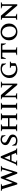

<svg xmlns="http://www.w3.org/2000/svg" viewBox="2980 -3591 621 6621"><g transform="rotate(-90 3290.5 -280.5)"><path d="M242 4 81 -514 14 -544V-560H260V-544L185 -516L291 -160H298L457 -563H502L654 -160H659L760 -514L685 -544V-560H882V-544L822 -514L663 4H614L456 -403H452L291 4Z M885 0V-16L936 -43L1158 -565H1210L1430 -45L1489 -16V0H1257V-16L1327 -45L1265 -193H1059L998 -44L1071 -16V0ZM1080 -243H1244L1161 -442Z M1758 10Q1704 10 1664.5 -1Q1625 -12 1585 -32L1576 -168H1592L1644 -75Q1671 -54 1701 -46Q1731 -38 1762 -38Q1817 -38 1847 -60Q1877 -82 1877 -128Q1877 -162 1859 -181Q1841 -200 1805 -216.5Q1769 -233 1716 -258Q1653 -288 1625 -320.5Q1597 -353 1597 -408Q1597 -452 1622.5 -489Q1648 -526 1690.5 -548.5Q1733 -571 1783 -571Q1826 -571 1862 -560.5Q1898 -550 1931 -533L1939 -402H1923L1877 -490Q1836 -523 1785 -523Q1737 -523 1709.5 -499.5Q1682 -476 1682 -436Q1682 -410 1695 -392.5Q1708 -375 1735.5 -359.5Q1763 -344 1806 -323Q1862 -296 1896 -273Q1930 -250 1945.5 -221.5Q1961 -193 1961 -150Q1961 -103 1934.5 -67Q1908 -31 1862 -10.5Q1816 10 1758 10Z M2074 0V-16L2146 -49V-511L2074 -544V-560H2318V-544L2245 -511V-315H2527V-511L2454 -544V-560H2696V-544L2626 -511V-49L2696 -16V0H2454V-16L2527 -49V-265H2245V-49L2318 -16V0Z M2820 0V-16L2886 -49V-511L2820 -544V-560H3055V-544L2986 -511V-49L3055 -16V0Z M3175 0V-16L3246 -49V-512L3175 -544V-560H3324L3662 -159V-512L3574 -544V-560H3789V-544L3718 -512V4H3672L3303 -431V-52L3392 -16V0Z M4204 10Q4120 10 4053.5 -25.5Q3987 -61 3948.5 -123Q3910 -185 3910 -265Q3910 -331 3934.5 -386.5Q3959 -442 4002 -483.5Q4045 -525 4101.5 -547.5Q4158 -570 4222 -570Q4289 -570 4329.5 -558.5Q4370 -547 4407 -529L4413 -385H4398L4338 -485Q4304 -508 4279.5 -517Q4255 -526 4223 -526Q4158 -526 4108.5 -497Q4059 -468 4031.5 -417Q4004 -366 4004 -302Q4004 -220 4033 -161.5Q4062 -103 4112.5 -71.5Q4163 -40 4227 -40Q4253 -40 4278.5 -43.5Q4304 -47 4330 -57V-200L4253 -235V-250H4482V-235L4422 -198V-62Q4397 -40 4360 -24Q4323 -8 4282 1Q4241 10 4204 10Z M4697 0V-16L4787 -49V-510H4640L4587 -388H4571V-560H5103V-388H5087L5033 -510H4886V-49L4977 -16V0Z M5500 10Q5416 10 5351 -27.5Q5286 -65 5248.5 -130.5Q5211 -196 5211 -280Q5211 -364 5248.5 -430Q5286 -496 5351 -533.5Q5416 -571 5500 -571Q5584 -571 5649.5 -533.5Q5715 -496 5752.5 -430Q5790 -364 5790 -280Q5790 -196 5752.5 -130.5Q5715 -65 5649.5 -27.5Q5584 10 5500 10ZM5516 -40Q5597 -40 5643 -99Q5689 -158 5689 -255Q5689 -334 5663.5 -394Q5638 -454 5592 -487.5Q5546 -521 5487 -521Q5407 -521 5359.5 -462.5Q5312 -404 5312 -308Q5312 -228 5338 -168Q5364 -108 5410 -74Q5456 -40 5516 -40Z M5911 0V-16L5982 -49V-512L5911 -544V-560H6060L6398 -159V-512L6310 -544V-560H6525V-544L6454 -512V4H6408L6039 -431V-52L6128 -16V0Z"/></g></svg>

Font: Spectral SC Medium
Style: Regular
Weight: 500
Designer: Jean-Baptiste Levee
Foundry: Production Type
Version: Version 2.001